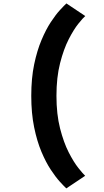

<svg xmlns="http://www.w3.org/2000/svg" viewBox="-20 -838 590 1090"><path d="M356.5 231.5Q344 220 320.2 194Q296.5 168 268.5 125.8Q240.5 83.5 215.2 23.5Q190 -36.5 173.8 -115.5Q157.5 -194.5 157.5 -294Q157.5 -394 174 -472.8Q190.5 -551.5 215.8 -611.2Q241 -671 268.8 -713Q296.5 -755 320.5 -781Q344.5 -807 357 -818.5L464 -747Q452 -737 425.5 -704.2Q399 -671.5 370.2 -615.5Q341.5 -559.5 321 -479.2Q300.5 -399 300.5 -294Q300.5 -189 321 -109Q341.5 -29 370 26.8Q398.5 82.5 425 115.8Q451.5 149 463.5 160Z"/></svg>

Font: Trispace SemiCondensed SemiBold
Style: Regular
Weight: 600
Width: 4
Designer: Tyler Finck
Foundry: Etcetera Type Company
Version: Version 1.210; ttfautohint (v1.8.3)